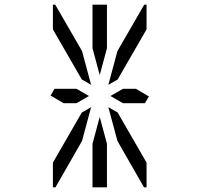

<svg xmlns="http://www.w3.org/2000/svg" viewBox="-20 -912 856 824"><path d="M371 -452 332 -307 218 -108H207V-214L331 -429ZM439 -295V-108H377V-295L408 -410ZM253 -469 197 -502 214 -531H308L362 -500L308 -469ZM331 -571 207 -786V-892H217L332 -693L371 -548ZM508 -531H563L619 -498L602 -469H508L454 -500ZM485 -429 609 -214V-108H598L484 -307L445 -452ZM445 -548 484 -693 599 -892H609V-786L485 -571ZM377 -705V-892H439V-705L408 -590Z"/></svg>

Font: DSEG14 Modern Mini
Style: Light
Weight: 300
Designer: Keshikan(Twitter:@keshinomi_88pro)
Version: Version 0.46